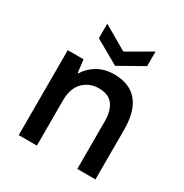

<svg xmlns="http://www.w3.org/2000/svg" viewBox="-165 -842 930 971"><g transform="rotate(30 300.0 -356.0)"><path d="M78 0V-496H170L179 -422H184Q204 -458 246 -483Q288 -508 343 -508Q434 -508 480 -453Q526 -398 526 -291V0H420V-278Q420 -340 394 -374Q368 -408 312 -408Q257 -408 220.5 -371Q184 -334 184 -264V0ZM325 -547 184 -627V-712L322 -632H328L466 -712V-627Z"/></g></svg>

Font: DM Mono Medium
Style: Regular
Weight: 500
Designer: Colophon Foundry
Foundry: Colophon Foundry
Version: Version 1.000; ttfautohint (v1.8.2.53-6de2)